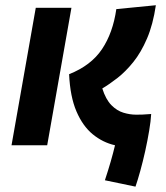

<svg xmlns="http://www.w3.org/2000/svg" viewBox="-20 -547 626 723"><path d="M490.2 155.8 375 131.8Q399.4 58.1 413.1 0Q367.2 -10.3 329.3 -41.3Q291.5 -72.3 267.8 -127.7Q244.1 -183.1 240.2 -267.6Q322.8 -300.3 364 -361.8Q405.3 -423.3 418 -512.7L566.9 -527.3Q556.2 -454.6 533.7 -402.1Q511.2 -349.6 481.9 -313.2Q452.6 -276.9 422.1 -253.2Q391.6 -229.5 365.2 -213.9Q378.4 -172.4 399.4 -151.1Q420.4 -129.9 444.8 -122.6Q469.2 -115.2 492.2 -115.2Q507.3 -115.2 515.6 -115.5Q523.9 -115.7 549.3 -117.7Q547.9 -91.3 541.7 -54.7Q535.6 -18.1 526.9 21.5Q518.1 61 508.3 96.4Q498.5 131.8 490.2 155.8ZM23.4 0 114.7 -517.6H249L157.7 0Z"/></svg>

Font: Cascadia Code PL
Style: Bold Italic
Weight: 700
Italic angle: -10°
Monospace: yes
Designer: Aaron Bell
Foundry: Saja Typeworks
Version: Version 2404.023; ttfautohint (v1.8.4)